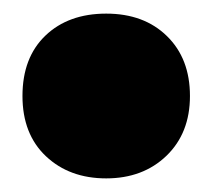

<svg xmlns="http://www.w3.org/2000/svg" viewBox="-20 -421 312 282"><path d="M136 -159Q82 -159 47.5 -191.5Q13 -224 13 -280Q13 -336.5 46.8 -368.8Q80.5 -401 136 -401Q191.5 -401 225.2 -368Q259 -335 259 -280Q259 -225.5 224.5 -192.2Q190 -159 136 -159Z"/></svg>

Font: Encode Sans Cnd Black
Style: Regular
Weight: 900
Width: 3
Designer: Multiple Designers
Foundry: Impallari Type
Version: Version 3.002; ttfautohint (v1.8.3) -l 8 -r 50 -G 200 -x 14 